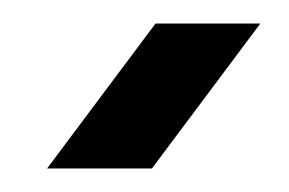

<svg xmlns="http://www.w3.org/2000/svg" viewBox="-20 -900 245 163"><path d="M20 -757 112 -880H201L109 -757Z"/></svg>

Font: MuseoModerno SemiBold
Style: Regular
Weight: 400
Version: Version 1.001